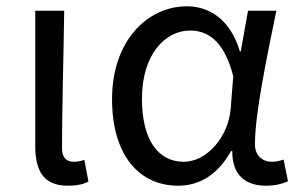

<svg xmlns="http://www.w3.org/2000/svg" viewBox="-20 -577 950 610"><path d="M195 13C226 13 245 8 261 0L248 -69C236 -65 225 -63 215 -63C192 -63 177 -75 177 -106C177 -237 182 -396 184 -543H92V-113C92 -32 120 13 195 13Z M546 13C616 13 673 -24 714 -97H718C717 -21 760 13 825 13C857 13 879 6 895 -1L881 -70C870 -66 856 -63 844 -63C814 -63 790 -82 790 -119C790 -218 829 -400 858 -543H768L745 -414H742C711 -518 642 -557 574 -557C449 -557 336 -448 336 -262C336 -84 422 13 546 13ZM564 -63C480 -63 431 -136 431 -263C431 -406 506 -480 584 -480C635 -480 691 -453 721 -335L713 -232C705 -140 636 -63 564 -63Z"/></svg>

Font: Source Han Sans CN Regular
Style: Regular
Weight: 400
Designer: Ryoko NISHIZUKA (kana & ideographs); Paul D. Hunt (Latin, Greek & Cyrillic); Wenlong ZHANG (bopomofo); Sandoll Communica
Foundry: Adobe Systems Incorporated
Version: Version 1.004;PS 1.004;hotconv 1.0.82;makeotf.lib2.5.63406